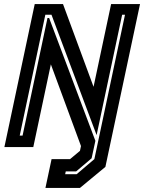

<svg xmlns="http://www.w3.org/2000/svg" viewBox="-20 -720 706 940"><path d="M202.5 200 232.5 59H323L371.5 18.5L376.5 -5L229 -405L143 0H1.5L150 -700H288.5L438 -295L524 -700H665.5L496 97L371.5 200ZM299 133H355L442 59L592 -648H578L453 -58.5L232 -648H202L76.5 -56H90.5L212.5 -632H220.5L447 -30.5L428.5 55L353 119H302Z"/></svg>

Font: Tourney Thin
Style: Italic
Weight: 100
Italic angle: -12°
Designer: Tyler Finck
Foundry: Etcetera Type Co
Version: Version 1.015